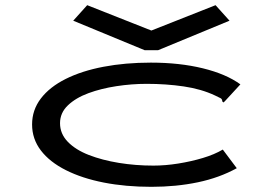

<svg xmlns="http://www.w3.org/2000/svg" viewBox="-20 -711 1040 742"><path d="M565 11Q465 11 381 -5.5Q297 -22 234.5 -53.5Q172 -85 138 -129.5Q104 -174 104 -230Q104 -286 138 -330.5Q172 -375 234 -406Q296 -437 380 -453Q464 -469 563 -469Q674 -469 764 -447Q854 -425 909 -385L851 -322L844 -315L839 -319Q839 -328 832.5 -331.5Q826 -335 811 -342Q758 -367 690 -377Q622 -387 547 -387Q489 -387 430 -378Q371 -369 322 -351Q273 -333 242.5 -304Q212 -275 212 -235Q212 -194 242 -163Q272 -132 323.5 -112Q375 -92 439.5 -81.5Q504 -71 573 -71Q619 -71 669 -79Q719 -87 764 -100.5Q809 -114 841 -133L895 -61Q828 -24 744.5 -6.5Q661 11 565 11ZM317 -691 565 -593 813 -691 867 -631 591 -517H539L263 -631Z"/></svg>

Font: Inconsolata UltraExpanded Medium
Style: Regular
Weight: 500
Width: 9
Monospace: yes
Designer: Raph Levien, Cyreal, Brenton Simpson
Foundry: Raph Levien, Cyreal, Google
Version: Version 3.001; ttfautohint (v1.8.2.53-6de2)